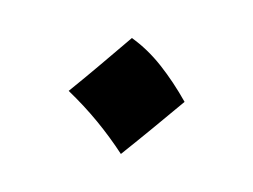

<svg xmlns="http://www.w3.org/2000/svg" viewBox="-44 -249 423 321"><g transform="rotate(15 168.0 -88.0)"><path d="M151 -184.3Q131.7 -156.2 112.1 -128.2Q92.6 -100.1 71.8 -71.6Q103.2 -54.3 131 -34.4Q158.8 -14.4 183.4 7.7Q204.5 -20.9 224.4 -48.7Q244.4 -76.5 263.7 -104Q237.3 -131.1 209.2 -152.1Q181 -173.1 151 -184.3Z"/></g></svg>

Font: Pinar-VF
Style: Regular
Weight: 300
Designer: Amin Abedi
Version: Version 3.0